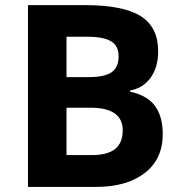

<svg xmlns="http://www.w3.org/2000/svg" viewBox="-20 -734 712 754"><path d="M89.8 -713.9H312Q463.9 -713.9 532.5 -670.7Q601.1 -627.4 601.1 -533.2Q601.1 -469.2 571 -428.2Q541 -387.2 491.2 -378.9V-374Q559.1 -358.9 589.1 -317.4Q619.1 -275.9 619.1 -207Q619.1 -109.4 548.6 -54.7Q478 0 356.9 0H89.8ZM241.2 -431.2H329.1Q390.6 -431.2 418.2 -450.2Q445.8 -469.2 445.8 -513.2Q445.8 -554.2 415.8 -572Q385.7 -589.8 320.8 -589.8H241.2ZM241.2 -311V-125H339.8Q402.3 -125 432.1 -148.9Q461.9 -172.9 461.9 -222.2Q461.9 -311 335 -311Z"/></svg>

Font: Samim FD
Style: Bold-FD
Weight: 700
Foundry: DejaVu fonts team - Redesigned by Saber Rastikerdar
Version: Version 4.0.1